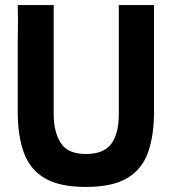

<svg xmlns="http://www.w3.org/2000/svg" viewBox="-20 -728 678 758"><path d="M319 10Q216 10 157.5 -24Q99 -58 74.5 -124.5Q50 -191 50 -287V-547L51 -648L50 -708H192V-277Q192 -207 220 -163.5Q248 -120 319 -120Q390 -120 419.5 -160.5Q449 -201 449 -277V-708H588V-287Q588 -193 564.5 -126.5Q541 -60 482.5 -25Q424 10 319 10Z"/></svg>

Font: Rowdies Light
Style: Regular
Weight: 300
Designer: Jaikishan Patel
Version: Version 1.000; ttfautohint (v1.8.3)